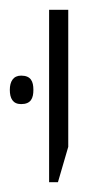

<svg xmlns="http://www.w3.org/2000/svg" viewBox="-50 -606 217 391"><path d="M50 -235H68L89 -307V-586H50ZM-30 -423C-30 -406 -24 -394 -7 -394C13 -394 18 -406 18 -423C18 -440 13 -452 -7 -452C-23 -452 -30 -440 -30 -423Z"/></svg>

Font: Noto Sans Hebrew ExtraCondensed ExtraLight
Style: Regular
Weight: 200
Width: 2
Designer: Monotype Design Team
Foundry: Monotype Imaging Inc.
Version: Version 2.004